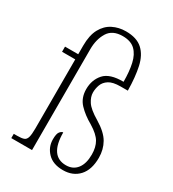

<svg xmlns="http://www.w3.org/2000/svg" viewBox="-185 -859 874 970"><g transform="rotate(30 251.5 -373.5)"><path d="M335 10Q277 10 245.5 -22.5Q214 -55 214 -100Q214 -133 223.5 -144.5Q233 -156 242 -156Q242 -19 336 -19Q377 -19 400 -48.5Q423 -78 423 -131Q423 -174 406 -203Q389 -232 343 -260Q295 -287 264 -320Q233 -353 233 -404Q233 -458 265.5 -494.5Q298 -531 378 -530Q378 -590 368 -634.5Q358 -679 332.5 -703.5Q307 -728 260 -728Q200 -728 175 -687Q150 -646 150 -588V0H29V-25H49Q74 -25 87 -29.5Q100 -34 105 -51Q110 -68 110 -103V-506H33V-536H110V-586Q110 -647 130.5 -684.5Q151 -722 185.5 -739.5Q220 -757 262 -757Q325 -757 359 -726Q393 -695 405.5 -638Q418 -581 419 -502H377Q332 -502 309.5 -487.5Q287 -473 279 -451Q271 -429 271 -406Q271 -381 288.5 -354Q306 -327 360 -295Q418 -260 440 -221.5Q462 -183 462 -135Q462 -65 427.5 -27.5Q393 10 335 10Z"/></g></svg>

Font: Noto Serif Tamil Condensed ExtraLight
Style: Italic
Weight: 200
Width: 3
Italic angle: -12°
Designer: Indian Type Foundry, Tom Grace, and the Monotype Design Team
Foundry: Monotype Imaging Inc.
Version: Version 2.003; ttfautohint (v1.8.4.7-5d5b)